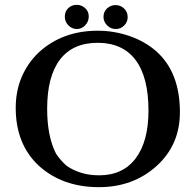

<svg xmlns="http://www.w3.org/2000/svg" viewBox="-20 -764 806 794"><path d="M297 -744Q317 -744 332 -730.5Q347 -717 347 -696Q347 -675 332.5 -659.5Q318 -644 298 -644Q278 -644 263 -659Q248 -674 248 -695Q248 -717 262.5 -730.5Q277 -744 297 -744ZM458 -743Q478 -743 493 -729Q508 -715 508 -693Q508 -673 493.5 -658.5Q479 -644 459 -644Q438 -644 423 -659Q408 -674 408 -694Q408 -716 423 -729.5Q438 -743 458 -743ZM45 -318Q45 -387 69.5 -445Q94 -503 140 -547Q238 -637 384 -637Q452 -637 515.5 -615Q579 -593 625 -553Q724 -466 724 -300Q724 -165 628 -78Q531 10 389 10Q238 10 140 -79Q45 -168 45 -318ZM175 -314Q175 -200 212 -128Q220 -116 231 -103Q242 -90 256 -78Q282 -60 315.5 -49.5Q349 -39 390 -39Q488 -39 541 -109Q594 -179 594 -307Q594 -445 540.5 -516Q487 -587 384 -587Q281 -587 228 -517.5Q175 -448 175 -314Z"/></svg>

Font: New Athena Unicode
Style: Bold
Weight: 700
Designer: J. Rusten 1997; rev. by R. Hancock 2001, 2002, rev. by D. Mastronarde 2002-2021
Foundry: Society for Classical Studies (formerly American Philological Association)
Version: Version 5.008